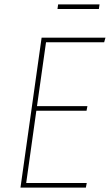

<svg xmlns="http://www.w3.org/2000/svg" viewBox="-20 -852 499 872"><path d="M459 -681 453 -660H189L148 -370H377L373 -349H145L99 -21H374L370 0H73L169 -681ZM429 -811H241L244 -832H432Z"/></svg>

Font: Fira Sans Condensed Thin
Style: Italic
Weight: 250
Width: 3
Italic angle: -8°
Designer: Carrois Corporate & Edenspiekermann AG
Foundry: Carrois Corporate GbR & Edenspiekermann AG
Version: Version 4.203